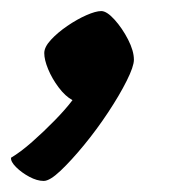

<svg xmlns="http://www.w3.org/2000/svg" viewBox="-84 -182 321 347"><path d="M-5 145Q-17 145 -31 137.5Q-45 130 -55 120Q-65 110 -64 103Q-47 93 -26 74.5Q-5 56 15 35.5Q35 15 47 -1Q34 -8 22 -24Q10 -40 3 -57Q-4 -74 -4 -86Q-4 -97 8 -110Q20 -123 37.5 -135Q55 -147 72 -154.5Q89 -162 99 -162Q109 -162 123 -146.5Q137 -131 147.5 -110.5Q158 -90 158 -74Q158 -62 145 -36Q132 -10 111.5 21Q91 52 68 80Q45 108 25.5 126.5Q6 145 -5 145Z"/></svg>

Font: Texturina
Style: Bold Italic
Weight: 700
Italic angle: -11°
Designer: Guillermo Torres Carreño
Foundry: Omnibus-Type
Version: Version 1.002; ttfautohint (v1.8.3)